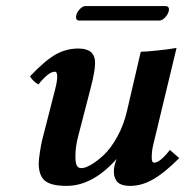

<svg xmlns="http://www.w3.org/2000/svg" viewBox="-20 -604 612 634"><path d="M279.8 -314.9 237.8 -152.8Q229 -119.1 229 -87.9Q229 -67.4 233.2 -58.1Q237.3 -48.8 249 -48.8Q261.2 -48.8 280.8 -60.1Q300.3 -71.3 323 -92.5Q345.7 -113.8 366.9 -151.9Q388.2 -189.9 398.9 -235.8L444.8 -433.1Q459.5 -433.1 499.5 -437.3Q539.6 -441.4 563 -445.8L485.8 -125Q481 -106 481 -83Q481 -66.9 488.8 -66.9Q508.3 -66.9 541 -108.9L571.8 -82Q524.4 -34.2 486.3 -12.2Q448.2 9.8 410.2 9.8Q392.1 9.8 380.4 5.1Q368.7 0.5 363.8 -8.1Q358.9 -16.6 357.4 -23.4Q356 -30.3 356 -39.1Q356 -55.7 365.2 -79.1Q285.6 9.8 200.2 9.8Q148.4 9.8 128.2 -7.3Q107.9 -24.4 107.9 -64Q107.9 -76.7 111.8 -101.8Q115.7 -127 119.1 -141.1L162.1 -309.1Q168.9 -335.9 168.9 -351.1Q168.9 -367.2 161.1 -367.2Q140.1 -367.2 106.9 -325.2Q89.4 -334.5 79.1 -352.1Q129.9 -405.3 164.6 -424.6Q199.2 -443.8 238.8 -443.8Q253.4 -443.8 264.2 -440.4Q274.9 -437 280.5 -432.1Q286.1 -427.2 289.3 -419.9Q292.5 -412.6 293.2 -407.2Q293.9 -401.9 293.9 -395Q293.9 -369.6 279.8 -314.9ZM505.9 -536.1H241.2Q231 -536.1 231 -547.9Q231 -551.3 231.9 -553.2Q233.4 -563 243.2 -573.5Q252.9 -584 262.2 -584H525.9Q538.1 -584 538.1 -571.8Q538.1 -569.8 537.1 -567.9Q535.6 -557.6 525.6 -546.9Q515.6 -536.1 505.9 -536.1Z"/></svg>

Font: Linux Libertine G
Style: Semibold Italic
Weight: 600
Italic angle: -11.5°
Designer: Philipp H. Poll
Foundry: Philipp H. Poll
Version: Version 5.1.1